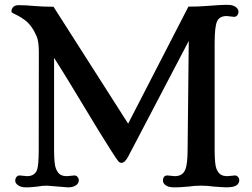

<svg xmlns="http://www.w3.org/2000/svg" viewBox="-20 -791 1073 818"><path d="M270 7.3 180.2 0Q168.9 0 159.2 1L139.2 3.9Q108.4 7.3 93 7.3Q77.6 7.3 68.6 4.2Q59.6 1 54.7 -3.4Q44.9 -11.7 44.9 -20.8Q44.9 -29.8 49.8 -36.6Q54.7 -43.5 64 -43.5L95.2 -40.5Q127.4 -40.5 137.7 -66.9Q145 -86.9 145 -153.8L145.5 -568.4Q145.5 -613.3 136.5 -635.3Q127.4 -657.2 114.5 -675.5Q101.6 -693.8 85.7 -705.6Q69.8 -717.3 57.1 -723.9Q44.4 -730.5 36.6 -734.1Q28.8 -737.8 28.8 -742.4Q28.8 -747.1 30.3 -751.5Q31.7 -755.9 35.2 -759.8Q42.5 -769 59.6 -769Q76.7 -769 92.5 -768.1Q108.4 -767.1 125 -765.6Q164.6 -762.2 208 -762.2L525.9 -264.2L782.7 -762.7Q826.2 -762.7 859.9 -765.6Q923.8 -770.5 943.6 -770.5Q963.4 -770.5 972.2 -767.3Q981 -764.2 986.3 -759.8Q996.1 -751 996.1 -741.9Q996.1 -732.9 991 -726.1Q985.8 -719.2 977.5 -719.2L945.8 -722.7Q914.1 -722.7 904.3 -698.7Q894.5 -676.3 894.5 -606.9V-153.8Q894.5 -89.8 902.3 -71.5Q910.2 -53.2 920.9 -46.9Q931.6 -40.5 949.2 -40.5L981 -43.5Q989.7 -43.5 994.6 -36.6Q999.5 -29.8 999.5 -24.2Q999.5 -18.6 997.3 -13.2Q995.1 -7.8 990.2 -3.4Q973.6 10.7 918.9 5.9Q903.8 4.9 890.6 3.9L864.3 1Q851.6 0 836.4 0Q821.3 0 808.6 1L782.7 3.9Q743.2 7.3 724.9 7.3Q706.5 7.3 697.8 4.2Q689 1 683.6 -3.4Q674.3 -11.7 674.3 -20.5Q674.3 -43.5 692.9 -43.5L724.6 -40.5Q757.8 -40.5 769 -67.4Q779.3 -91.3 779.3 -153.8L784.2 -616.7L526.4 -124.5Q512.2 -97.2 497.1 -97.2Q489.3 -97.2 482.7 -105.7Q476.1 -114.3 454.6 -147.5L401.4 -232.4Q246.1 -490.2 210.4 -544.4V-153.8Q210.4 -90.8 218.5 -72Q226.6 -53.2 237.3 -46.9Q248 -40.5 265.6 -40.5L296.9 -43.5Q305.7 -43.5 310.8 -36.6Q315.9 -29.8 315.9 -24.2Q315.9 -18.6 313.7 -13.2Q311.5 -7.8 306.2 -3.4Q293 7.3 270 7.3Z"/></svg>

Font: Stoke
Style: Regular
Weight: 400
Designer: Nicole Fally
Foundry: Nicole Fally
Version: Version 1.002